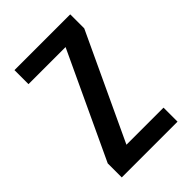

<svg xmlns="http://www.w3.org/2000/svg" viewBox="-215 -832 930 930"><g transform="rotate(-45 250.0 -367.5)"><path d="M59 0V-96L313 -639H59V-735H441V-639L187 -96H441V0Z"/></g></svg>

Font: Moesevka
Style: Bold
Weight: 700
Monospace: yes
Designer: Belleve Invis
Foundry: Belleve Invis
Version: Version 32.5.0; ttfautohint (v1.8.4)